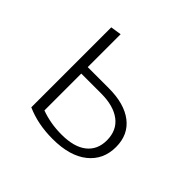

<svg xmlns="http://www.w3.org/2000/svg" viewBox="-112 -531 652 652"><g transform="rotate(45 213.5 -205.5)"><path d="M226 -255Q301 -255 343 -222.5Q385 -190 385 -131Q385 -70 340 -34Q295 2 213 2Q142 2 86 -23V-407L125 -413V-255ZM224 -30Q284 -30 315.5 -55Q347 -80 347 -125Q347 -173 313.5 -198.5Q280 -224 220 -224H125V-47Q171 -30 224 -30Z"/></g></svg>

Font: EauTestInfant Light
Style: Regular
Weight: 300
Designer: Christian Thalmann (Catharsis Fonts)
Version: Version 0.001;PS 000.001;hotconv 1.0.88;makeotf.lib2.5.64775